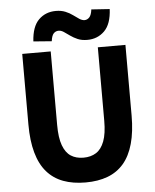

<svg xmlns="http://www.w3.org/2000/svg" viewBox="-63 -1022 881 1088"><g transform="rotate(-5 377.5 -477.5)"><path d="M380 14Q308 14 253 -6.5Q198 -27 160.5 -70Q123 -113 104 -181Q85 -249 85 -341V-743H247V-325Q247 -252 263 -208.5Q279 -165 308.5 -146Q338 -127 380 -127Q422 -127 452 -146Q482 -165 498.5 -208.5Q515 -252 515 -325V-743H672V-341Q672 -249 653 -181Q634 -113 597 -70Q560 -27 505.5 -6.5Q451 14 380 14ZM460 -790Q428 -790 405 -800Q382 -810 364 -823Q346 -836 331 -846Q316 -856 302 -856Q285 -856 273.5 -844Q262 -832 258 -800L154 -808Q159 -892 198 -930.5Q237 -969 296 -969Q326 -969 349.5 -959.5Q373 -950 391 -936.5Q409 -923 424.5 -913Q440 -903 454 -903Q469 -903 481 -915.5Q493 -928 497 -960L601 -953Q597 -868 557.5 -829Q518 -790 460 -790Z"/></g></svg>

Font: Noto Sans JP ExtraBold
Style: Regular
Weight: 800
Designer: Ryoko NISHIZUKA  (kana, bopomofo & ideographs); Paul D. Hunt (Latin, Greek & Cyrillic); Sandoll Communications , Soo-you
Foundry: Adobe
Version: Version 2.004-H2;hotconv 1.0.118;makeotfexe 2.5.65603